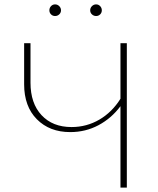

<svg xmlns="http://www.w3.org/2000/svg" viewBox="-20 -855 719 875"><path d="M205 -808Q205 -819 212.5 -827Q220 -835 231 -835Q242 -835 250 -827Q258 -819 258 -808Q258 -797 250 -789.5Q242 -782 231 -782Q220 -782 212.5 -789.5Q205 -797 205 -808ZM391 -808Q391 -819 399 -827Q407 -835 418 -835Q429 -835 436.5 -827Q444 -819 444 -808Q444 -797 436.5 -789.5Q429 -782 418 -782Q407 -782 399 -789.5Q391 -797 391 -808ZM558 -658V0H529V-371Q488 -316 429 -284.5Q370 -253 300 -253Q206 -253 148 -311.5Q90 -370 90 -471V-658H119V-478Q119 -384 169.5 -330Q220 -276 306 -276Q375 -276 433 -310Q491 -344 529 -405V-658Z"/></svg>

Font: Ysabeau SC Extralight
Style: Regular
Weight: 200
Designer: Christian Thalmann (Catharsis Fonts)
Version: Version 0.003